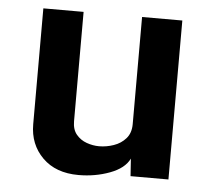

<svg xmlns="http://www.w3.org/2000/svg" viewBox="-44 -571 699 631"><g transform="rotate(5 305.5 -256.0)"><path d="M236.8 11.2Q161.6 11.2 117.9 -32.2Q74.2 -75.7 74.2 -142.1V-524.4H207V-163.6Q207 -136.2 220.7 -119.9Q234.4 -103.5 254.9 -96.2Q275.4 -88.9 295.9 -88.9Q320.3 -88.9 344.2 -97.2Q368.2 -105.5 384 -123.5Q399.9 -141.6 399.9 -170.9V-524.4H532.7V0H407.7L403.8 -57.6Q388.2 -24.9 339.8 -6.8Q291.5 11.2 236.8 11.2Z"/></g></svg>

Font: Monda
Style: Bold
Weight: 700
Designer: Vernon Adams
Foundry: Vernon Adams
Version: Version 2.100; ttfautohint (v1.8.3)